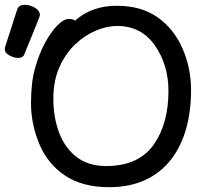

<svg xmlns="http://www.w3.org/2000/svg" viewBox="-22 -749 853 799"><path d="M432 30Q321 30 248.5 -18.5Q176 -67 141.5 -150Q107 -233 107 -320Q107 -406 124 -466Q141 -526 165.5 -571Q190 -616 216.5 -643Q243 -670 264 -670Q285 -670 290 -663Q360 -725 463 -725Q565 -725 633 -677.5Q701 -630 737 -548.5Q773 -467 773 -375Q773 -196 692 -88Q601 30 432 30ZM420 -58Q558 -58 621 -152Q679 -238 679 -371Q679 -479 622.5 -560Q566 -641 465 -641Q424 -641 378 -622Q332 -603 291.5 -565Q251 -527 225.5 -470Q200 -413 200 -338Q200 -261 224 -197Q248 -133 297 -95.5Q346 -58 420 -58ZM53 -508Q36 -508 17 -518.5Q-2 -529 -2 -543Q-2 -554 0 -556L49 -708Q55 -729 82 -729Q102 -729 123 -717Q144 -705 144 -685Q144 -680 80 -525Q75 -508 53 -508Z"/></svg>

Font: LXGW ZhenKai
Style: Regular
Weight: 400
Designer: LXGW / Fontworks Inc.
Foundry: LXGW / Fontworks Inc.
Version: Version 0.800;June 8, 2025